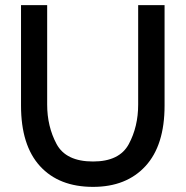

<svg xmlns="http://www.w3.org/2000/svg" viewBox="-20 -720 724 749"><path d="M62 -308V-700H164V-312Q164 -227 200.5 -158.5Q237 -90 343 -90Q446 -90 482.5 -158Q519 -226 519 -312V-700H622V-308Q622 -153 547.5 -72Q473 9 343 9Q210 9 136 -72Q62 -153 62 -308Z"/></svg>

Font: Be Vietnam Medium
Style: Regular
Weight: 500
Designer: Gabriel Lam
Foundry: TypeRant
Version: Version 4.000